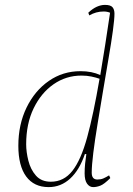

<svg xmlns="http://www.w3.org/2000/svg" viewBox="-20 -753 543 785"><path d="M179 12Q119 12 87 -31.5Q55 -75 55 -157Q55 -244 88.5 -313Q122 -382 179.5 -422Q237 -462 309 -462Q356 -462 390 -446Q400 -504 410 -569Q420 -634 430 -701Q418 -706 404 -706Q388 -706 373.5 -702Q359 -698 345 -690L341 -701Q359 -718 376 -725.5Q393 -733 409 -733Q432 -733 440 -723.5Q448 -714 448 -697Q448 -675 441.5 -627Q435 -579 424 -515.5Q413 -452 401.5 -382.5Q390 -313 379 -247Q368 -181 361.5 -128.5Q355 -76 355 -47Q355 -19 378 -19Q392 -19 402.5 -23.5Q413 -28 426 -36L431 -25Q406 0 390.5 6Q375 12 361 12Q346 12 336 -2Q326 -16 326 -44Q326 -64 328 -84Q330 -104 333 -123H327Q305 -58 267 -23Q229 12 179 12ZM87 -163Q87 -132 96 -96Q105 -60 127 -35Q149 -10 188 -10Q241 -10 276 -54.5Q311 -99 336.5 -192Q362 -285 387 -431Q373 -436 354 -440Q335 -444 313 -444Q250 -444 199 -408.5Q148 -373 117.5 -310Q87 -247 87 -163Z"/></svg>

Font: Petrona Thin
Style: Italic
Weight: 100
Italic angle: -9°
Designer: Ringo R. Seeber
Foundry: Ringo R. Seeber
Version: Version 2.001; ttfautohint (v1.8.3)